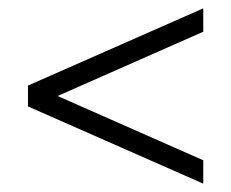

<svg xmlns="http://www.w3.org/2000/svg" viewBox="-20 -502 554 460"><path d="M467 -62 47 -247V-297L467 -482V-426L118 -272L467 -118Z"/></svg>

Font: Spectral SC Medium
Style: Regular
Weight: 500
Designer: Jean-Baptiste Levee
Foundry: Production Type
Version: Version 2.001